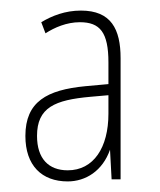

<svg xmlns="http://www.w3.org/2000/svg" viewBox="-20 -742 303 363"><path d="M133 -722C103 -722 78 -712 58 -700L66 -679C83 -690 106 -700 131 -700C169 -700 185 -681 185 -624V-583L141 -579C69 -572 28 -550 28 -485C28 -429 59 -399 108 -399C142 -399 174 -419 188 -459L191 -403H208V-632C208 -687 190 -722 133 -722ZM151 -559 185 -562V-527C185 -463 157 -420 108 -420C72 -420 50 -442 50 -485C50 -539 84 -553 151 -559Z"/></svg>

Font: Noto Sans Ethiopic ExtraCondensed Thin
Style: Regular
Weight: 100
Width: 2
Designer: Monotype Design Team
Foundry: Monotype Imaging Inc.
Version: Version 2.102